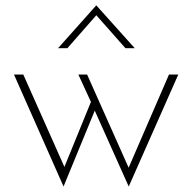

<svg xmlns="http://www.w3.org/2000/svg" viewBox="-20 -657 702 701"><path d="M298 -385 454 -35 445 -34 597 -385H631L450 24L326 -253L212 24L31 -385H65L223 -30L210 -35L312 -285L266 -385ZM438 -481 324 -610 341 -612 226 -481H192L331 -637H332L472 -481Z"/></svg>

Font: Josefin Sans ExtraLight
Style: Regular
Weight: 250
Designer: Santiago Orozco
Foundry: Typemade
Version: Version 2.000